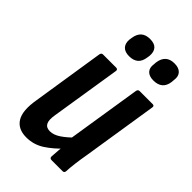

<svg xmlns="http://www.w3.org/2000/svg" viewBox="-212 -765 850 850"><g transform="rotate(45 213.0 -340.0)"><path d="M124 8Q72 8 49.5 -28Q27 -64 40 -140L93 -480Q95 -492 105 -492H187Q199 -492 197 -480L145 -152Q139 -117 147.5 -101Q156 -85 179 -85Q202 -85 227.5 -102Q253 -119 282 -149V-80Q246 -41 208 -16.5Q170 8 124 8ZM275 0Q263 0 263 -11Q264 -29 266 -53Q268 -77 270 -95L266 -125L322 -480Q324 -492 334 -492H416Q427 -492 425 -480L369 -124Q363 -90 359.5 -61.5Q356 -33 355 -11Q354 0 344 0ZM344 -568Q317 -568 304 -582Q291 -596 295 -621L296 -634Q304 -688 357 -688Q384 -688 397.5 -674Q411 -660 407 -634L406 -621Q399 -568 344 -568ZM192 -568Q165 -568 152 -582Q139 -596 141 -621L143 -634Q151 -688 204 -688Q232 -688 244.5 -674Q257 -660 255 -634L253 -621Q246 -568 192 -568Z"/></g></svg>

Font: Sofia Sans Condensed
Style: Bold Italic
Weight: 700
Italic angle: -9°
Version: Version 4.100